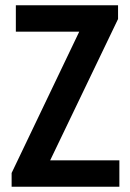

<svg xmlns="http://www.w3.org/2000/svg" viewBox="-20 -707 491 727"><path d="M24 0V-52L280 -587H40V-687H427V-635L170 -100H432V0Z"/></svg>

Font: Archivo ExtraCondensed SemiBold
Style: Regular
Weight: 600
Width: 2
Designer: Hector Gatti
Foundry: Omnibus-Type
Version: Version 2.001